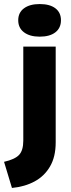

<svg xmlns="http://www.w3.org/2000/svg" viewBox="-67 -760 351 948"><path d="M-8 168 -47 39Q6 27 27 5Q48 -17 48 -66V-530H208V-57Q208 14 180 62Q152 110 103.5 136Q55 162 -8 168ZM129 -579Q80 -579 51.5 -600.5Q23 -622 23 -660Q23 -698 51.5 -719Q80 -740 129 -740Q179 -740 206.5 -719Q234 -698 234 -660Q234 -622 206.5 -600.5Q179 -579 129 -579Z"/></svg>

Font: Roundo Variable
Style: Regular
Weight: 200
Designer: Shiva Nallaperumal
Foundry: Indian Type Foundry
Version: Version 2.000